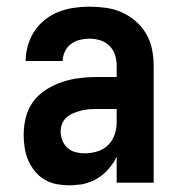

<svg xmlns="http://www.w3.org/2000/svg" viewBox="-20 -548 540 576"><path d="M189 8Q169 8 150 4.5Q131 1 114 -9Q97 -19 84.5 -34.5Q72 -50 64.5 -67.5Q57 -85 54 -104.5Q51 -124 51 -143Q51 -170 57.5 -196Q64 -222 79.5 -243Q95 -264 117.5 -278.5Q140 -293 165 -301.5Q190 -310 216.5 -313.5Q243 -317 269 -317H330V-351Q330 -368 325 -383.5Q320 -399 308.5 -410.5Q297 -422 281 -427Q265 -432 248 -432Q234 -432 219.5 -428.5Q205 -425 193 -416Q181 -407 174.5 -393Q168 -379 168 -365H57Q57 -388 63.5 -411Q70 -434 83 -454Q96 -474 115 -489Q134 -504 156 -512.5Q178 -521 201.5 -524.5Q225 -528 248 -528Q273 -528 298 -524.5Q323 -521 345.5 -511Q368 -501 387 -484.5Q406 -468 418.5 -446.5Q431 -425 436 -400.5Q441 -376 441 -351V0H330V-78Q325 -68 323.5 -65.5Q322 -63 319 -58.5Q316 -54 312.5 -49.5Q309 -45 305.5 -41Q302 -37 298 -33Q294 -29 290 -25.5Q286 -22 281.5 -19Q277 -16 272.5 -13Q268 -10 263 -7.5Q258 -5 253 -3Q248 -1 242.5 0.5Q237 2 232 3.5Q227 5 221.5 5.5Q216 6 210.5 6.5Q205 7 199.5 7.5Q194 8 189 8ZM234 -88Q253 -88 271.5 -93.5Q290 -99 303.5 -112Q317 -125 323.5 -143Q330 -161 330 -180V-221H269Q257 -221 245.5 -220Q234 -219 222.5 -216Q211 -213 200 -208.5Q189 -204 180 -196Q171 -188 166.5 -177Q162 -166 162 -154Q162 -140 167 -127Q172 -114 182.5 -104.5Q193 -95 206.5 -91.5Q220 -88 234 -88Z"/></svg>

Font: Iosevka Julsh Curly
Style: Bold
Weight: 700
Designer: Belleve Invis
Foundry: Belleve Invis
Version: Version 15.0.2; ttfautohint (v1.8.4)